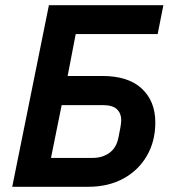

<svg xmlns="http://www.w3.org/2000/svg" viewBox="-20 -718 661 738"><path d="M27 0 168 -698H608L586 -587H271L240 -426H373Q473 -426 525 -377.5Q577 -329 577 -247Q577 -175 544.5 -119Q512 -63 454 -31.5Q396 0 319 0ZM176 -111H336Q373 -111 400 -130Q427 -149 435 -188Q440 -211 443 -229Q446 -247 446 -257Q446 -282 429.5 -298Q413 -314 375 -314H217Z"/></svg>

Font: IBM Plex Sans SemiBold
Style: Italic
Weight: 600
Italic angle: -11.31°
Designer: Mike Abbink, Paul van der Laan, Pieter van Rosmalen
Foundry: Bold Monday
Version: Version 3.201